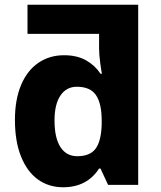

<svg xmlns="http://www.w3.org/2000/svg" viewBox="-20 -780 679 810"><path d="M563 -760V0H436L404 -69H398Q347 10 246 10Q186 10 140.5 -22.5Q95 -55 69 -119Q43 -183 43 -274Q43 -360 69 -421.5Q95 -483 142 -515Q189 -547 250 -547Q305 -547 343 -525.5Q381 -504 404 -469H410Q408 -476 403 -513Q398 -550 398 -576V-637H96V-760ZM409 -272Q409 -343 385 -378.5Q361 -414 304 -414Q260 -414 235 -377Q210 -340 210 -272Q210 -198 235 -159.5Q260 -121 306 -121Q360 -121 383.5 -153Q407 -185 409 -255Z"/></svg>

Font: Noto Sans UI ExtraBold
Style: Regular
Weight: 800
Designer: Monotype Design Team
Foundry: Monotype Imaging Inc.
Version: Version 1.001